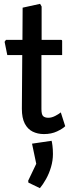

<svg xmlns="http://www.w3.org/2000/svg" viewBox="-20 -695 372 1001"><path d="M209 4Q176 4 150 -9Q124 -22 109 -51Q94 -80 94 -128L96 -408H18L4 -477L11 -487H97L98 -655L189 -675L197 -661V-487H299Q304 -487 304 -481V-408H196V-127Q196 -97 205.5 -89Q215 -81 232 -81Q250 -81 269.5 -91.5Q289 -102 297 -109L320 -37Q307 -24 277.5 -10Q248 4 209 4ZM128 257 127 247 169 159 147 54 249 39Q251 45 253.5 64.5Q256 84 256 108Q256 142 246 176Q236 210 220 238.5Q204 267 188 286Z"/></svg>

Font: Kreon Medium
Style: Regular
Weight: 500
Version: Version 2.002